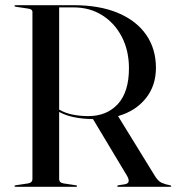

<svg xmlns="http://www.w3.org/2000/svg" viewBox="-20 -720 680 740"><path d="M581 -458.5Q581 -389.5 541.8 -340.8Q502.5 -292 435 -272.5L577.5 -41Q590 -21 604.2 -15Q618.5 -9 635 -6Q640 -5 640 -3Q640 0 636 0H436Q431.5 0 431.5 -3Q431.5 -4.5 436.5 -6L462.5 -10Q485.5 -15 469.5 -42.5L338.5 -261Q256.5 -262 208 -288.5V-30.5Q208 -15.5 225.5 -13L272 -6Q277 -5.5 277 -3Q277 0 273 0H40Q36 0 36 -3Q36 -5.5 41 -6L87.5 -13Q105 -15.5 105 -30.5V-674Q105 -685 87.5 -687L41 -694Q36 -694.5 36 -697Q36 -700 40 -700H263Q364 -700 435 -670Q506 -640 543.5 -585.8Q581 -531.5 581 -458.5ZM208 -691.5V-297.5Q232.5 -283.5 261.5 -278Q290.5 -272.5 320 -272.5Q391.5 -272.5 434.2 -319Q477 -365.5 477 -457Q477 -525 449.5 -578Q422 -631 374 -661.2Q326 -691.5 263.5 -691.5Z"/></svg>

Font: Fraunces 144pt S000
Style: Regular
Weight: 400
Version: Version 1.000; ttfautohint (v1.8.3)